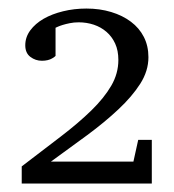

<svg xmlns="http://www.w3.org/2000/svg" viewBox="-20 -812 406 449"><path d="M30.8 -382.8V-422.9L122.1 -492.7Q163.6 -524.4 193.6 -553.7Q223.6 -583 240.2 -611.6Q256.8 -640.1 256.8 -671.9Q256.8 -693.8 249.3 -710.2Q241.7 -726.6 229 -737.5Q216.3 -748.5 199.5 -754.2Q182.6 -759.8 164.1 -759.8Q152.8 -759.8 143.3 -757.8Q133.8 -755.9 126.7 -753.7Q119.6 -751.5 115.2 -749.5Q110.8 -747.6 109.9 -747.1V-681.2Q106.4 -677.7 101.6 -675.3Q97.7 -672.9 91.6 -671.4Q85.4 -669.9 78.1 -669.9Q63 -669.9 51 -679Q39.1 -688 39.1 -706.1Q39.1 -725.1 50.8 -741Q62.5 -756.8 82 -768.1Q101.6 -779.3 127.4 -785.6Q153.3 -792 182.1 -792Q213.4 -792 240 -783.9Q266.6 -775.9 286.1 -761.2Q305.7 -746.6 316.4 -725.6Q327.1 -704.6 327.1 -678.2Q327.1 -646 307.9 -616Q288.6 -585.9 256.8 -556.2Q225.1 -526.4 184.1 -496.1Q143.1 -465.8 99.1 -434.1H292L303.2 -484.9H335V-382.8Z"/></svg>

Font: BabelStone Ogham Special
Style: Regular
Weight: 400
Designer: Andrew West
Foundry: BabelStone
Version: Version 1.02 March 14, 2022